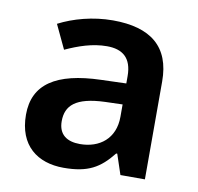

<svg xmlns="http://www.w3.org/2000/svg" viewBox="-68 -623 725 703"><g transform="rotate(10 295.0 -271.5)"><path d="M297 -553C223 -553 151 -533 97 -505L139 -416C187 -438 238 -456 292 -456C350 -456 385 -429 385 -361V-334L292 -331C125 -326 43 -271 43 -158C43 -43 115 10 212 10C303 10 346 -16 393 -75H397L422 0H513V-364C513 -493 438 -553 297 -553ZM320 -254 385 -256V-210C385 -129 329 -86 256 -86C208 -86 176 -107 176 -157C176 -215 211 -250 320 -254Z"/></g></svg>

Font: Noto Kufi Arabic SemiBold
Style: Regular
Weight: 600
Designer: Monotype Design Team, David Williams, Khaled Hosny
Foundry: Google LLC
Version: Version 2.109